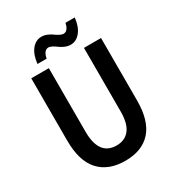

<svg xmlns="http://www.w3.org/2000/svg" viewBox="-199 -957 998 1089"><g transform="rotate(-30 300.0 -412.0)"><path d="M143.1 -712.9Q148.9 -770 175 -803Q201.2 -835.9 238.8 -835.9Q256.8 -835.9 275.1 -828.4Q293.5 -820.8 305.7 -811.5Q317.9 -802.2 332.3 -794.7Q346.7 -787.1 357.9 -787.1Q372.1 -787.1 382.3 -799.6Q392.6 -812 397 -835.9H458Q452.1 -779.3 425.8 -746.1Q399.4 -712.9 361.8 -712.9Q343.8 -712.9 325.2 -720.7Q306.6 -728.5 294.4 -738Q282.2 -747.6 267.8 -755.4Q253.4 -763.2 242.2 -763.2Q228 -763.2 217.8 -750.5Q207.5 -737.8 203.1 -712.9ZM301.8 12.2Q190.9 12.2 131.3 -53.5Q71.8 -119.1 71.8 -252V-660.2H187V-244.1Q187 -87.9 301.8 -87.9Q356.4 -87.9 386.7 -126.2Q417 -164.6 417 -244.1V-660.2H528.8V-252Q528.8 -118.7 470.2 -53.2Q411.6 12.2 301.8 12.2Z"/></g></svg>

Font: Office Code Pro Medium
Style: Regular
Weight: 500
Designer: Nathan Rutzky & Paul D. Hunt
Foundry: Adobe Systems Incorporated
Version: Version 1.004;PS 001.004;hotconv 1.0.70;makeotf.lib2.5.58329